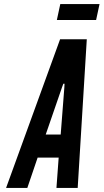

<svg xmlns="http://www.w3.org/2000/svg" viewBox="-20 -929 512 949"><path d="M10 0H115L166 -150H270L259 0H364L409 -735H277ZM206 -264 286 -496 293 -515H299L298 -496L280 -264ZM261 -830H455L472 -909H278Z"/></svg>

Font: League Gothic
Style: Italic
Weight: 400
Designer: The League of Moveable Type
Version: Version 1.600; ttfautohint (v1.8.3)